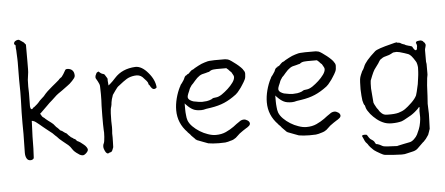

<svg xmlns="http://www.w3.org/2000/svg" viewBox="-54 -813 2559 1103"><g transform="rotate(-5 1225.5 -261.5)"><path d="M125 -655.3V-552.7Q125 -501 124 -495.1Q119.1 -460 118.2 -451.2V-450.2Q116.2 -413.1 118.2 -375Q118.2 -340.8 117.2 -299.8Q117.2 -297.9 118.2 -293Q118.2 -286.1 123 -283.2L127 -281.2L129.9 -283.2L131.8 -285.2Q133.8 -288.1 134.8 -289.1Q139.6 -291 141.6 -293Q162.1 -309.6 166 -314.5Q175.8 -327.1 188.5 -337.9Q202.1 -348.6 212.9 -363.3Q224.6 -376 237.3 -386.7Q246.1 -394.5 255.9 -402.8Q265.6 -411.1 275.4 -418.9Q280.3 -422.9 284.7 -426.8Q289.1 -430.7 294.9 -435.5L298.8 -440.4L308.6 -448.2H309.6L314.5 -453.1Q322.3 -461.9 337.9 -490.2Q340.8 -494.1 348.6 -494.1Q367.2 -494.1 377.9 -483.4Q388.7 -472.7 388.7 -452.1Q388.7 -446.3 383.8 -438.5Q377.9 -430.7 370.6 -422.9Q363.3 -415 355.5 -408.2Q347.7 -402.3 342.8 -398.4Q326.2 -385.7 309.6 -374Q279.3 -353.5 274.4 -348.6Q260.7 -335.9 246.1 -322.3Q238.3 -315.4 230.5 -308.6L215.8 -293.9Q178.7 -256.8 174.8 -253.9L170.9 -251L173.8 -248Q181.6 -232.4 187.5 -229.5Q194.3 -225.6 200.2 -218.8Q208 -211.9 214.8 -207Q221.7 -202.1 230.5 -195.3Q237.3 -190.4 242.2 -185.5Q247.1 -179.7 252 -173.8Q256.8 -167 263.7 -162.1Q268.6 -158.2 272.5 -153.3Q277.3 -145.5 282.2 -144.5Q289.1 -142.6 293.9 -137.7Q302.7 -130.9 304.7 -129.9Q310.5 -127 312.5 -126Q315.4 -122.1 317.4 -121.1Q319.3 -119.1 320.3 -117.2Q323.2 -115.2 325.2 -112.3L326.2 -111.3Q330.1 -108.4 332 -106.4L335.9 -101.6H336.9Q341.8 -97.7 346.7 -95.7L349.6 -93.8L350.6 -91.8L352.5 -90.8H354.5V-89.8H356.4Q361.3 -86.9 363.3 -85Q367.2 -78.1 371.1 -76.2Q378.9 -73.2 388.2 -66.9Q397.5 -60.5 406.2 -52.7Q415 -45.9 420.9 -37.1Q426.8 -28.3 426.8 -22.5Q426.8 -13.7 415.5 -2.9Q404.3 7.8 395.5 7.8Q387.7 7.8 377.9 2.9Q368.2 -2.9 358.4 -10.7Q343.8 -22.5 340.8 -28.3Q334 -39.1 328.1 -46.4Q322.3 -53.7 317.4 -57.6Q312.5 -61.5 307.6 -65.4Q296.9 -74.2 287.1 -82Q277.3 -89.8 268.6 -97.7H269.5H268.6L255.9 -111.3L247.1 -119.1Q240.2 -127 232.4 -133.8Q223.6 -140.6 214.4 -147.9Q205.1 -155.3 195.3 -163.1Q188.5 -168 179.7 -175.8Q170.9 -183.6 161.1 -191.4Q152.3 -199.2 143.6 -205.1Q134.8 -211.9 126 -213.9L120.1 -214.8V-209Q120.1 -197.3 118.2 -161.1Q116.2 -124 116.2 -90.8Q116.2 -72.3 115.7 -56.2Q115.2 -40 114.3 -27.3Q113.3 -13.7 113.3 -4.9Q112.3 -1 112.3 1L111.3 2Q108.4 5.9 103.5 7.8Q98.6 9.8 93.8 9.8Q79.1 9.8 72.3 -2Q64.5 -14.6 64.5 -35.2Q66.4 -129.9 66.4 -144.5Q65.4 -205.1 66.4 -267.6Q69.3 -347.7 69.3 -386.7Q68.4 -447.3 68.4 -456.1Q69.3 -465.8 69.3 -558.6Q69.3 -563.5 68.8 -578.6Q68.4 -593.8 67.4 -610.4Q67.4 -626 65.4 -638.7Q65.4 -645.5 65.4 -652.3V-654.3L64.5 -656.2L61.5 -659.2L57.6 -662.1Q57.6 -664.1 57.6 -665Q57.6 -673.8 65.4 -679.7Q75.2 -685.5 82 -685.5Q86.9 -685.5 89.8 -683.6Q94.7 -680.7 101.6 -675.8Q108.4 -671.9 114.3 -667Q119.1 -662.1 122.1 -657.2L123 -655.3ZM247.1 -119.1V-120.1Z M546.9 6.8Q543 9.8 541 9.8Q528.3 10.7 518.6 -18.6Q516.6 -25.4 516.6 -31.2Q516.6 -43 520.5 -48.8Q525.4 -57.6 527.3 -86.9Q529.3 -115.2 527.3 -127.9Q526.4 -138.7 526.4 -159.2V-209Q526.4 -239.3 527.3 -266.6Q529.3 -294.9 529.3 -333Q528.3 -371.1 528.3 -377.9Q528.3 -386.7 524.4 -394.5Q521.5 -400.4 517.6 -408.7Q513.7 -417 507.8 -425.8Q504.9 -431.6 507.8 -441.4Q512.7 -453.1 514.6 -456.1Q516.6 -459 520.5 -460.9Q523.4 -461.9 526.4 -463.9Q539.1 -451.2 549.8 -448.2Q559.6 -446.3 562.5 -439.5Q568.4 -430.7 572.3 -423.8Q575.2 -419.9 575.2 -416Q574.2 -409.2 576.2 -392.6L577.1 -378.9L587.9 -387.7Q600.6 -398.4 619.1 -418.9Q663.1 -467.8 739.3 -471.7Q776.4 -472.7 812.5 -429.7Q848.6 -387.7 851.6 -343.8Q844.7 -335.9 835.9 -335.9Q827.1 -335.9 819.3 -347.7Q816.4 -351.6 815.4 -353.5Q813.5 -359.4 807.6 -364.3Q805.7 -367.2 805.7 -372.1Q803.7 -381.8 776.4 -409.2Q758.8 -425.8 730.5 -421.9Q704.1 -418.9 684.6 -407.2Q667 -396.5 636.7 -372.1Q627.9 -367.2 613.3 -345.7Q600.6 -326.2 597.7 -323.2L596.7 -322.3V-320.3Q587.9 -296.9 585.9 -281.2Q585 -266.6 582 -256.8Q577.1 -244.1 576.2 -217.8Q576.2 -192.4 575.2 -173.8Q576.2 -155.3 576.2 -139.2Q576.2 -123 574.2 -102.5Q575.2 -82 574.2 -54.7L573.2 -23.4Q572.3 -22.5 570.8 -17.1Q569.3 -11.7 566.4 -5.9Q563.5 0 559.6 2.9Q552.7 4.9 546.9 6.8Z M1019.5 -58.6Q1017.6 -61.5 1011.7 -66.4Q1009.8 -69.3 1007.8 -70.3Q1006.8 -71.3 1005.9 -72.3V-73.2Q952.1 -127.9 952.1 -203.1Q952.1 -236.3 961.4 -272Q970.7 -307.6 986.3 -337.9H987.3Q988.3 -342.8 991.2 -347.2Q994.1 -351.6 997.1 -354.5L998 -355.5L1009.8 -373Q1012.7 -377 1013.7 -380.9Q1015.6 -384.8 1017.6 -389.6Q1019.5 -392.6 1022 -395Q1024.4 -397.5 1028.3 -398.4L1029.3 -399.4H1031.2V-401.4V-403.3H1033.2H1034.2H1035.2Q1037.1 -404.3 1039.1 -405.3Q1043 -407.2 1045.9 -411.1Q1048.8 -415 1052.7 -418Q1056.6 -420.9 1060.5 -424.8Q1072.3 -428.7 1080.1 -435.5Q1102.5 -448.2 1120.1 -456.1Q1137.7 -462.9 1157.2 -467.8Q1168 -469.7 1176.8 -469.7Q1185.5 -469.7 1196.3 -470.7H1244.1Q1250 -470.7 1257.8 -470.7Q1264.6 -469.7 1273.4 -467.8Q1280.3 -465.8 1293 -457Q1305.7 -448.2 1319.3 -437.5Q1333 -426.8 1344.7 -415Q1355.5 -404.3 1357.4 -398.4L1358.4 -397.5Q1365.2 -388.7 1365.2 -377.9Q1365.2 -356.4 1359.4 -344.7Q1353.5 -332 1341.8 -314.5Q1336.9 -306.6 1332.5 -300.3Q1328.1 -293.9 1322.3 -287.1Q1317.4 -280.3 1312.5 -274.9Q1307.6 -269.5 1300.8 -263.7Q1264.6 -236.3 1230.5 -221.7Q1196.3 -207 1151.4 -200.2L1125 -196.3Q1108.4 -191.4 1095.7 -191.4Q1065.4 -191.4 1048.8 -200.2Q1031.2 -209 1012.7 -228.5L1007.8 -233.4L1003.9 -238.3V-231.4V-225.6V-203.1Q1003.9 -187.5 1005.9 -170.9Q1006.8 -154.3 1011.7 -139.6Q1018.6 -121.1 1036.1 -103.5Q1053.7 -85.9 1075.7 -72.3Q1097.7 -58.6 1121.1 -50.8Q1145.5 -42 1167 -42Q1200.2 -42 1225.6 -53.7Q1251 -65.4 1271.5 -80.1Q1281.2 -87.9 1290 -94.2Q1298.8 -100.6 1306.6 -105.5Q1319.3 -116.2 1335 -116.2Q1344.7 -116.2 1356.4 -108.4Q1367.2 -100.6 1367.2 -90.8V-87.9Q1365.2 -81.1 1360.4 -77.1Q1353.5 -71.3 1347.7 -67.4H1346.7Q1335.9 -60.5 1324.7 -53.2Q1313.5 -45.9 1303.7 -38.1Q1295.9 -31.2 1290 -25.4L1279.3 -15.6Q1272.5 -10.7 1265.6 -7.3Q1258.8 -3.9 1251 -2H1250Q1233.4 3.9 1216.8 5.9Q1199.2 6.8 1179.7 6.8Q1160.2 6.8 1146.5 5.4Q1132.8 3.9 1119.1 2L1092.8 -7.8Q1079.1 -12.7 1059.6 -20.5Q1057.6 -20.5 1056.6 -21.5Q1055.7 -22.5 1053.7 -23.4V-24.4H1052.7Q1048.8 -26.4 1047.9 -27.3L1046.9 -28.3V-29.3Q1043 -34.2 1039.1 -37.1Q1035.2 -40 1032.2 -43.9Q1029.3 -47.9 1025.4 -50.8Q1022.5 -53.7 1019.5 -58.6ZM1036.1 -307.6Q1034.2 -302.7 1029.3 -292Q1024.4 -279.3 1024.4 -273.4Q1024.4 -262.7 1035.2 -254.9Q1043.9 -249 1055.7 -245.1H1056.6Q1070.3 -242.2 1084 -240.2Q1097.7 -238.3 1105.5 -238.3Q1115.2 -238.3 1131.8 -240.2Q1148.4 -243.2 1156.2 -247.1H1157.2Q1167 -253.9 1171.9 -254.9Q1176.8 -255.9 1186.5 -256.8Q1201.2 -257.8 1220.7 -270.5Q1239.3 -283.2 1256.8 -299.3Q1274.4 -315.4 1287.1 -333Q1299.8 -350.6 1299.8 -365.2Q1299.8 -371.1 1294.9 -378.9Q1291 -386.7 1286.1 -394.5L1284.2 -395.5V-396.5Q1280.3 -397.5 1279.3 -400.4Q1276.4 -404.3 1273.4 -406.2V-407.2Q1268.6 -411.1 1266.6 -413.1L1261.7 -417V-418L1260.7 -418.9H1259.8H1258.8H1204.1Q1196.3 -418.9 1188.5 -418Q1172.9 -417 1163.1 -409.2Q1160.2 -407.2 1158.2 -406.2Q1157.2 -406.2 1157.2 -406.2Q1155.3 -406.2 1152.3 -405.3L1138.7 -401.4Q1127 -399.4 1118.2 -396.5Q1109.4 -393.6 1102.5 -388.7Q1095.7 -383.8 1088.9 -377.9Q1082 -371.1 1074.2 -362.3Q1066.4 -353.5 1062.5 -348.6Q1056.6 -343.8 1051.8 -337.9V-336.9Q1048.8 -332 1044.9 -327.1Q1040 -320.3 1036.1 -307.6Z M1542 -58.6Q1540 -61.5 1534.2 -66.4Q1532.2 -69.3 1530.3 -70.3Q1529.3 -71.3 1528.3 -72.3V-73.2Q1474.6 -127.9 1474.6 -203.1Q1474.6 -236.3 1483.9 -272Q1493.2 -307.6 1508.8 -337.9H1509.8Q1510.7 -342.8 1513.7 -347.2Q1516.6 -351.6 1519.5 -354.5L1520.5 -355.5L1532.2 -373Q1535.2 -377 1536.1 -380.9Q1538.1 -384.8 1540 -389.6Q1542 -392.6 1544.4 -395Q1546.9 -397.5 1550.8 -398.4L1551.8 -399.4H1553.7V-401.4V-403.3H1555.7H1556.6H1557.6Q1559.6 -404.3 1561.5 -405.3Q1565.4 -407.2 1568.4 -411.1Q1571.3 -415 1575.2 -418Q1579.1 -420.9 1583 -424.8Q1594.7 -428.7 1602.5 -435.5Q1625 -448.2 1642.6 -456.1Q1660.2 -462.9 1679.7 -467.8Q1690.4 -469.7 1699.2 -469.7Q1708 -469.7 1718.8 -470.7H1766.6Q1772.5 -470.7 1780.3 -470.7Q1787.1 -469.7 1795.9 -467.8Q1802.7 -465.8 1815.4 -457Q1828.1 -448.2 1841.8 -437.5Q1855.5 -426.8 1867.2 -415Q1877.9 -404.3 1879.9 -398.4L1880.9 -397.5Q1887.7 -388.7 1887.7 -377.9Q1887.7 -356.4 1881.8 -344.7Q1876 -332 1864.3 -314.5Q1859.4 -306.6 1855 -300.3Q1850.6 -293.9 1844.7 -287.1Q1839.8 -280.3 1835 -274.9Q1830.1 -269.5 1823.2 -263.7Q1787.1 -236.3 1752.9 -221.7Q1718.8 -207 1673.8 -200.2L1647.5 -196.3Q1630.9 -191.4 1618.2 -191.4Q1587.9 -191.4 1571.3 -200.2Q1553.7 -209 1535.2 -228.5L1530.3 -233.4L1526.4 -238.3V-231.4V-225.6V-203.1Q1526.4 -187.5 1528.3 -170.9Q1529.3 -154.3 1534.2 -139.6Q1541 -121.1 1558.6 -103.5Q1576.2 -85.9 1598.1 -72.3Q1620.1 -58.6 1643.6 -50.8Q1668 -42 1689.5 -42Q1722.7 -42 1748 -53.7Q1773.4 -65.4 1793.9 -80.1Q1803.7 -87.9 1812.5 -94.2Q1821.3 -100.6 1829.1 -105.5Q1841.8 -116.2 1857.4 -116.2Q1867.2 -116.2 1878.9 -108.4Q1889.6 -100.6 1889.6 -90.8V-87.9Q1887.7 -81.1 1882.8 -77.1Q1876 -71.3 1870.1 -67.4H1869.1Q1858.4 -60.5 1847.2 -53.2Q1835.9 -45.9 1826.2 -38.1Q1818.4 -31.2 1812.5 -25.4L1801.8 -15.6Q1794.9 -10.7 1788.1 -7.3Q1781.2 -3.9 1773.4 -2H1772.5Q1755.9 3.9 1739.3 5.9Q1721.7 6.8 1702.1 6.8Q1682.6 6.8 1668.9 5.4Q1655.3 3.9 1641.6 2L1615.2 -7.8Q1601.6 -12.7 1582 -20.5Q1580.1 -20.5 1579.1 -21.5Q1578.1 -22.5 1576.2 -23.4V-24.4H1575.2Q1571.3 -26.4 1570.3 -27.3L1569.3 -28.3V-29.3Q1565.4 -34.2 1561.5 -37.1Q1557.6 -40 1554.7 -43.9Q1551.8 -47.9 1547.9 -50.8Q1544.9 -53.7 1542 -58.6ZM1558.6 -307.6Q1556.6 -302.7 1551.8 -292Q1546.9 -279.3 1546.9 -273.4Q1546.9 -262.7 1557.6 -254.9Q1566.4 -249 1578.1 -245.1H1579.1Q1592.8 -242.2 1606.4 -240.2Q1620.1 -238.3 1627.9 -238.3Q1637.7 -238.3 1654.3 -240.2Q1670.9 -243.2 1678.7 -247.1H1679.7Q1689.5 -253.9 1694.3 -254.9Q1699.2 -255.9 1709 -256.8Q1723.6 -257.8 1743.2 -270.5Q1761.7 -283.2 1779.3 -299.3Q1796.9 -315.4 1809.6 -333Q1822.3 -350.6 1822.3 -365.2Q1822.3 -371.1 1817.4 -378.9Q1813.5 -386.7 1808.6 -394.5L1806.6 -395.5V-396.5Q1802.7 -397.5 1801.8 -400.4Q1798.8 -404.3 1795.9 -406.2V-407.2Q1791 -411.1 1789.1 -413.1L1784.2 -417V-418L1783.2 -418.9H1782.2H1781.2H1726.6Q1718.8 -418.9 1710.9 -418Q1695.3 -417 1685.5 -409.2Q1682.6 -407.2 1680.7 -406.2Q1679.7 -406.2 1679.7 -406.2Q1677.7 -406.2 1674.8 -405.3L1661.1 -401.4Q1649.4 -399.4 1640.6 -396.5Q1631.8 -393.6 1625 -388.7Q1618.2 -383.8 1611.3 -377.9Q1604.5 -371.1 1596.7 -362.3Q1588.9 -353.5 1585 -348.6Q1579.1 -343.8 1574.2 -337.9V-336.9Q1571.3 -332 1567.4 -327.1Q1562.5 -320.3 1558.6 -307.6Z M2347.7 -231.4Q2347.7 -231.4 2352.5 -265.6Q2355.5 -285.2 2356.4 -301.8Q2357.4 -319.3 2357.4 -326.2Q2357.4 -333 2354.5 -346.7Q2351.6 -359.4 2346.7 -365.2Q2340.8 -375 2335.9 -381.8Q2324.2 -397.5 2322.3 -398.4Q2312.5 -407.2 2308.6 -408.2Q2300.8 -410.2 2286.1 -416Q2278.3 -418.9 2259.8 -423.8Q2246.1 -426.8 2242.2 -426.8Q2234.4 -426.8 2229.5 -425.8Q2222.7 -425.8 2219.7 -423.8Q2210 -418 2198.2 -413.1Q2177.7 -407.2 2174.8 -406.2H2173.8Q2170.9 -405.3 2161.1 -401.4L2160.2 -400.4Q2154.3 -397.5 2148.4 -392.6H2147.5Q2141.6 -387.7 2131.8 -370.1Q2119.1 -353.5 2107.4 -336.9Q2099.6 -324.2 2090.8 -302.7Q2080.1 -276.4 2080.1 -275.4Q2078.1 -262.7 2078.1 -230.5Q2078.1 -224.6 2081.1 -192.4Q2084 -164.1 2084 -157.2Q2083 -148.4 2088.9 -137.7Q2097.7 -120.1 2100.6 -116.2Q2112.3 -101.6 2113.3 -97.7Q2115.2 -93.8 2127.9 -82Q2134.8 -76.2 2142.6 -74.2Q2147.5 -72.3 2160.2 -72.3Q2201.2 -71.3 2223.6 -77.6Q2246.1 -84 2262.2 -95.2Q2278.3 -106.4 2300.8 -127.9Q2323.2 -149.4 2332 -168Q2335.9 -176.8 2347.7 -231.4ZM2343.8 -77.1Q2346.7 -97.7 2345.7 -98.6Q2344.7 -102.5 2340.8 -97.7Q2335 -89.8 2328.1 -84Q2315.4 -72.3 2305.7 -65.4Q2295.9 -57.6 2277.3 -47.9Q2245.1 -29.3 2237.3 -27.3Q2212.9 -20.5 2180.7 -20.5Q2156.2 -20.5 2137.7 -27.3Q2114.3 -36.1 2094.7 -51.8Q2075.2 -67.4 2060.5 -85Q2042 -108.4 2038.1 -122.1Q2035.2 -135.7 2034.2 -136.7L2031.2 -139.6Q2030.3 -139.6 2027.3 -148.4Q2023.4 -160.2 2022.5 -166L2019.5 -194.3L2017.6 -231.4L2018.6 -270.5Q2019.5 -292 2022.5 -300.8Q2024.4 -308.6 2036.1 -334Q2043.9 -342.8 2049.8 -358.4Q2060.5 -388.7 2120.1 -441.4Q2133.8 -454.1 2216.8 -474.6Q2228.5 -477.5 2235.4 -479.5Q2243.2 -481.4 2251 -481.4V-480.5V-478.5H2259.8Q2263.7 -476.6 2266.6 -476.6L2268.6 -475.6Q2271.5 -472.7 2281.2 -468.8Q2290 -465.8 2290 -465.8H2291Q2297.9 -460.9 2301.8 -460Q2303.7 -459 2309.6 -458V-457L2315.4 -456.1Q2321.3 -455.1 2322.3 -454.1Q2327.1 -452.1 2334 -450.2V-449.2L2335 -448.2Q2335.9 -446.3 2339.8 -439.5Q2344.7 -431.6 2348.6 -428.7Q2355.5 -423.8 2359.4 -431.6L2360.4 -432.6V-433.6Q2360.4 -434.6 2361.3 -442.4Q2363.3 -447.3 2362.3 -454.1V-455.1Q2362.3 -455.1 2360.4 -461.9L2359.4 -465.8H2358.4Q2357.4 -465.8 2357.4 -466.8L2358.4 -471.7Q2359.4 -473.6 2360.4 -474.6Q2361.3 -476.6 2363.3 -477.5Q2366.2 -478.5 2374 -479.5Q2379.9 -480.5 2384.8 -480.5Q2388.7 -479.5 2391.6 -478.5H2392.6Q2396.5 -476.6 2397.5 -475.6Q2400.4 -472.7 2404.3 -467.8Q2405.3 -466.8 2407.2 -465.8Q2408.2 -463.9 2409.2 -461.9Q2411.1 -458 2412.1 -456.1Q2412.1 -452.1 2412.1 -448.2Q2411.1 -443.4 2409.2 -437.5V-436.5Q2406.2 -429.7 2406.2 -421.9V-394.5Q2406.2 -380.9 2406.2 -373Q2405.3 -353.5 2408.2 -342.8V-291Q2408.2 -276.4 2407.2 -276.4H2406.2H2407.2Q2406.2 -275.4 2404.3 -260.7V-259.8Q2403.3 -257.8 2400.4 -219.7Q2400.4 -219.7 2397.5 -160.2L2394.5 -114.3L2396.5 -56.6Q2396.5 -47.9 2395.5 -21.5Q2394.5 28.3 2393.6 30.3Q2390.6 36.1 2389.6 41V42Q2387.7 48.8 2381.8 63.5Q2380.9 65.4 2373 76.2Q2368.2 83 2366.2 85.9Q2364.3 87.9 2364.3 87.9L2351.6 101.6Q2350.6 101.6 2350.6 102.5H2349.6Q2347.7 104.5 2316.4 134.8Q2306.6 145.5 2289.1 150.4L2255.9 158.2Q2252 159.2 2238.3 162.1Q2230.5 163.1 2220.7 163.1Q2211.9 163.1 2177.7 161.1Q2143.6 158.2 2141.6 158.2Q2123 158.2 2111.3 152.3Q2102.5 148.4 2078.1 133.8Q2060.5 123 2056.6 117.2Q2043 104.5 2036.1 94.7Q2031.2 85.9 2027.3 82Q2020.5 76.2 2015.6 66.4Q2014.6 64.5 2008.8 50.8Q2003.9 42 2002.9 38.1Q2002.9 34.2 2005.9 33.2Q2010.7 31.2 2018.6 31.2Q2030.3 31.2 2032.2 35.2Q2043 53.7 2048.8 58.6Q2066.4 69.3 2069.3 74.2Q2077.1 90.8 2081.1 90.8Q2085.9 91.8 2087.9 91.8Q2087.9 91.8 2087.9 91.8H2086.9Q2087.9 91.8 2087.9 91.8Q2087.9 91.8 2087.9 91.8Q2100.6 95.7 2111.3 102.5Q2120.1 108.4 2140.6 109.4L2200.2 112.3L2201.2 111.3Q2202.1 111.3 2237.3 103.5Q2268.6 97.7 2271.5 96.7Q2284.2 94.7 2297.9 82Q2311.5 69.3 2317.9 56.6Q2324.2 43.9 2331.1 26.9Q2337.9 9.8 2341.3 -10.7Q2344.7 -31.2 2344.7 -42Q2343.8 -58.6 2343.8 -77.1Z"/></g></svg>

Font: ToneOZ-Zhuyin-Tsuipita-TC
Style: Regular
Weight: 400
Designer: ÂÆ£ÂøóÂáåJeffrey Xuan(jeffreyx@gmail.com, ToneOZ.com) ÈòøÂù§(cjkFonts)
Foundry: ToneOZ
Version: Version 0.240710